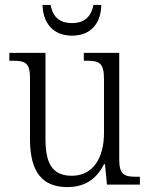

<svg xmlns="http://www.w3.org/2000/svg" viewBox="-20 -751 610 781"><path d="M273 -606C352 -606 391 -659 392 -731H360C350 -678 318 -657 273 -657C227 -657 195 -678 186 -731H153C155 -659 194 -606 273 -606ZM254 10C323 10 371 -20 403 -83H407L415 0H549V-32H537C487 -32 465 -38 465 -103V-536H321V-504H329C384 -504 403 -497 403 -428V-210C403 -112 361 -36 272 -36C189 -36 165 -92 165 -186V-536H18V-504H28C82 -504 102 -497 102 -434V-185C102 -49 154 10 254 10Z"/></svg>

Font: Noto Serif Georgian SemiCondensed Light
Style: Regular
Weight: 300
Width: 4
Designer: Monotype Design Team, Akaki Razmadze
Foundry: Google LLC
Version: Version 2.003